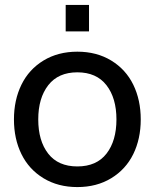

<svg xmlns="http://www.w3.org/2000/svg" viewBox="-20 -740 622 772"><path d="M427.2 -23.4Q368.7 12.2 291 12.2Q213.4 12.2 154.8 -23.4Q96.2 -59.1 66.2 -120.4Q36.1 -181.6 36.1 -259.8Q36.1 -337.9 66.2 -399.4Q96.2 -460.9 154.8 -496.6Q213.4 -532.2 291 -532.2Q368.7 -532.2 427.2 -496.6Q485.8 -460.9 515.9 -399.4Q545.9 -337.9 545.9 -259.8Q545.9 -181.6 515.9 -120.4Q485.8 -59.1 427.2 -23.4ZM174.1 -397.5Q133.8 -345.7 133.8 -259.8Q133.8 -173.8 173.8 -122.3Q213.9 -70.8 291 -70.8Q368.2 -70.8 408.2 -122.3Q448.2 -173.8 448.2 -259.8Q448.2 -345.7 408 -397.5Q367.7 -449.2 291 -449.2Q214.4 -449.2 174.1 -397.5ZM244.1 -613.8V-720.2H337.9V-613.8Z"/></svg>

Font: Aspekta 450
Style: Regular
Weight: 450
Designer: Ivo Dolenc
Version: Version 2.000